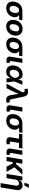

<svg xmlns="http://www.w3.org/2000/svg" viewBox="2768 -3572 1007 6584"><g transform="rotate(90 3272.0 -279.5)"><path d="M257.8 10.7Q176.3 10.7 122.1 -23.9Q67.9 -58.6 45.9 -121.1Q23.9 -183.6 37.6 -267.1Q51.3 -350.1 94 -412.1Q136.7 -474.1 202.1 -508.3Q267.6 -542.5 349.1 -542.5H674.8L656.2 -431.2H420.9L330.6 -427.2Q291.5 -427.2 262 -407Q232.4 -386.7 213.4 -351.1Q194.3 -315.4 186 -267.1Q178.2 -219.7 185.3 -183.1Q192.4 -146.5 215.3 -125.5Q238.3 -104.5 276.9 -104.5Q315.4 -104.5 345 -125.2Q374.5 -146 394.3 -182.6Q414.1 -219.2 421.4 -267.1Q429.7 -315.4 422.1 -351.3Q414.6 -387.2 391.8 -407.2Q369.1 -427.2 330.6 -427.2L336.9 -464.4Q395 -464.4 441.7 -450.7Q488.3 -437 519 -409.2Q549.8 -381.3 562.5 -339.8Q575.2 -298.3 565.9 -242.2Q554.2 -170.9 512.2 -113.5Q470.2 -56.2 405 -22.7Q339.8 10.7 257.8 10.7Z M892.1 10.7Q818.8 10.7 767.1 -17.3Q715.3 -45.4 687.7 -96.7Q660.2 -147.9 660.2 -216.3Q660.2 -282.2 681.4 -342Q702.6 -401.9 742.4 -448.7Q782.2 -495.6 839.4 -522.7Q896.5 -549.8 969.2 -549.8Q1042.5 -549.8 1094.2 -521.7Q1146 -493.7 1173.3 -442.6Q1200.7 -391.6 1200.7 -322.3Q1200.7 -256.8 1179.9 -197Q1159.2 -137.2 1119.1 -90.3Q1079.1 -43.5 1022 -16.4Q964.8 10.7 892.1 10.7ZM897.5 -104.5Q938 -104.5 967.5 -126Q997.1 -147.5 1016.4 -181.4Q1035.6 -215.3 1044.9 -253.9Q1054.2 -292.5 1054.2 -326.2Q1054.2 -359.4 1043.9 -383.5Q1033.7 -407.7 1013.7 -421.1Q993.7 -434.6 963.4 -434.6Q922.9 -434.6 893.3 -413.3Q863.8 -392.1 844.7 -358.4Q825.7 -324.7 816.4 -286.4Q807.1 -248 807.1 -213.4Q807.1 -164.6 829.8 -134.5Q852.5 -104.5 897.5 -104.5Z M1493.7 10.7Q1412.1 10.7 1357.9 -23.9Q1303.7 -58.6 1281.7 -121.1Q1259.8 -183.6 1273.4 -267.1Q1287.1 -350.1 1329.8 -412.1Q1372.6 -474.1 1438 -508.3Q1503.4 -542.5 1585 -542.5H1910.6L1892.1 -431.2H1656.7L1566.4 -427.2Q1527.3 -427.2 1497.8 -407Q1468.3 -386.7 1449.2 -351.1Q1430.2 -315.4 1421.9 -267.1Q1414.1 -219.7 1421.1 -183.1Q1428.2 -146.5 1451.2 -125.5Q1474.1 -104.5 1512.7 -104.5Q1551.3 -104.5 1580.8 -125.2Q1610.4 -146 1630.1 -182.6Q1649.9 -219.2 1657.2 -267.1Q1665.5 -315.4 1658 -351.3Q1650.4 -387.2 1627.7 -407.2Q1605 -427.2 1566.4 -427.2L1572.8 -464.4Q1630.9 -464.4 1677.5 -450.7Q1724.1 -437 1754.9 -409.2Q1785.6 -381.3 1798.3 -339.8Q1811 -298.3 1801.8 -242.2Q1790 -170.9 1748 -113.5Q1706.1 -56.2 1640.9 -22.7Q1575.7 10.7 1493.7 10.7Z M2063 2.9Q1979 2.9 1945.6 -32.7Q1912.1 -68.4 1924.3 -141.6L1990.7 -542.5H2136.7L2073.7 -160.6Q2069.3 -135.3 2076.7 -123.5Q2084 -111.8 2106.4 -111.8Q2117.2 -111.8 2123.8 -112.5Q2130.4 -113.3 2135.3 -114.7L2138.2 -7.3Q2127 -3.9 2107.2 -0.5Q2087.4 2.9 2063 2.9Z M2438.5 11.7Q2361.3 11.7 2309.3 -23.7Q2257.3 -59.1 2235.6 -122.6Q2213.9 -186 2227.5 -269.5Q2241.7 -354.5 2283.4 -417.2Q2325.2 -480 2388.4 -514.9Q2451.7 -549.8 2529.3 -549.8Q2586.4 -549.8 2621.1 -532Q2655.8 -514.2 2673.8 -485.6Q2691.9 -457 2698.5 -423.8Q2705.1 -390.6 2706.1 -360.4H2751.5L2772 -274.4L2805.2 0H2668L2651.9 -272.5Q2649.9 -303.7 2643.3 -332.3Q2636.7 -360.8 2623.5 -383.3Q2610.4 -405.8 2588.1 -419.2Q2565.9 -432.6 2532.7 -432.6Q2492.7 -432.6 2460.2 -413.1Q2427.7 -393.6 2406 -357.2Q2384.3 -320.8 2376 -270Q2367.7 -219.7 2376 -183.3Q2384.3 -147 2408.4 -127.4Q2432.6 -107.9 2471.7 -107.9Q2504.9 -107.9 2533 -122.1Q2561 -136.2 2583.7 -159.4Q2606.4 -182.6 2623.5 -211.4Q2640.6 -240.2 2651.4 -269.5L2752 -542.5H2887.7L2771 -269.5L2722.7 -187.5H2677.7Q2665.5 -157.2 2648.4 -122.6Q2631.3 -87.9 2604.5 -57.4Q2577.6 -26.9 2537.4 -7.6Q2497.1 11.7 2438.5 11.7Z M2850.1 0 3145 -544.4 3142.1 -565.9Q3140.1 -592.3 3130.1 -605.2Q3120.1 -618.2 3101.1 -620.6Q3082 -623 3051.8 -616.7L3031.2 -614.3L3019.5 -725.1Q3037.1 -730.5 3064.9 -734.4Q3092.8 -738.3 3120.6 -738.3Q3167.5 -738.3 3201.7 -723.9Q3235.8 -709.5 3257.8 -678.2Q3279.8 -647 3290.5 -596.7L3382.8 -164.6Q3388.7 -137.2 3400.1 -123.3Q3411.6 -109.4 3429 -106.2Q3446.3 -103 3469.2 -107.4L3489.7 -110.8L3501.5 -2.4Q3484.9 2.9 3458.7 7.1Q3432.6 11.2 3404.8 11.2Q3360.4 11.2 3327.6 -3.4Q3294.9 -18.1 3274.2 -49.3Q3253.4 -80.6 3244.6 -130.9L3216.8 -280.3Q3208 -333 3203.4 -385.7Q3198.7 -438.5 3194.8 -495.6H3229.5Q3207 -438.5 3187.5 -385.7Q3168 -333 3142.6 -280.3L3004.9 0Z M3732.4 2.9Q3648.4 2.9 3615 -32.7Q3581.5 -68.4 3593.8 -141.6L3660.2 -542.5H3806.2L3743.2 -160.6Q3738.8 -135.3 3746.1 -123.5Q3753.4 -111.8 3775.9 -111.8Q3786.6 -111.8 3793.2 -112.5Q3799.8 -113.3 3804.7 -114.7L3807.6 -7.3Q3796.4 -3.9 3776.6 -0.5Q3756.8 2.9 3732.4 2.9Z M4116.7 10.7Q4035.2 10.7 3981 -23.9Q3926.8 -58.6 3904.8 -121.1Q3882.8 -183.6 3896.5 -267.1Q3910.2 -350.1 3952.9 -412.1Q3995.6 -474.1 4061 -508.3Q4126.5 -542.5 4208 -542.5H4533.7L4515.1 -431.2H4279.8L4189.5 -427.2Q4150.4 -427.2 4120.8 -407Q4091.3 -386.7 4072.3 -351.1Q4053.2 -315.4 4044.9 -267.1Q4037.1 -219.7 4044.2 -183.1Q4051.3 -146.5 4074.2 -125.5Q4097.2 -104.5 4135.7 -104.5Q4174.3 -104.5 4203.9 -125.2Q4233.4 -146 4253.2 -182.6Q4272.9 -219.2 4280.3 -267.1Q4288.6 -315.4 4281 -351.3Q4273.4 -387.2 4250.7 -407.2Q4228 -427.2 4189.5 -427.2L4195.8 -464.4Q4253.9 -464.4 4300.5 -450.7Q4347.2 -437 4377.9 -409.2Q4408.7 -381.3 4421.4 -339.8Q4434.1 -298.3 4424.8 -242.2Q4413.1 -170.9 4371.1 -113.5Q4329.1 -56.2 4263.9 -22.7Q4198.7 10.7 4116.7 10.7Z M4831.5 6.8Q4749.5 6.8 4712.6 -32.2Q4675.8 -71.3 4688 -146L4734.9 -427.2H4562.5L4581.5 -542.5H5071.8L5052.7 -427.2H4880.9L4836.9 -159.7Q4833 -134.3 4842 -121.8Q4851.1 -109.4 4878.4 -109.4Q4887.2 -109.4 4902.3 -111.3Q4917.5 -113.3 4926.8 -114.7V-4.9Q4901.9 1.5 4877.9 4.2Q4854 6.8 4831.5 6.8Z M5215.3 2.9Q5131.3 2.9 5097.9 -32.7Q5064.5 -68.4 5076.7 -141.6L5143.1 -542.5H5289.1L5226.1 -160.6Q5221.7 -135.3 5229 -123.5Q5236.3 -111.8 5258.8 -111.8Q5269.5 -111.8 5276.1 -112.5Q5282.7 -113.3 5287.6 -114.7L5290.5 -7.3Q5279.3 -3.9 5259.5 -0.5Q5239.7 2.9 5215.3 2.9Z M5594.2 -542.5 5504.4 0H5358.4L5448.2 -542.5ZM5967.3 -542.5 5664.1 -212.9H5503.4L5521 -326.2H5606L5791 -542.5ZM5694.8 0 5582 -218.8 5705.6 -293.9 5871.6 0Z M6139.6 -313 6087.9 0H5941.9L6031.7 -542.5H6169.9L6149.9 -406.2L6139.2 -406.7Q6161.6 -452.6 6189.2 -484.6Q6216.8 -516.6 6252.4 -533.2Q6288.1 -549.8 6333.5 -549.8Q6390.6 -549.8 6430.4 -525.1Q6470.2 -500.5 6488 -454.3Q6505.9 -408.2 6495.1 -344.2L6404.3 204.1H6258.3L6344.7 -318.8Q6353.5 -370.1 6334.5 -398.7Q6315.4 -427.2 6270 -427.2Q6239.3 -427.2 6211.7 -413.8Q6184.1 -400.4 6164.8 -375Q6145.5 -349.6 6139.6 -313ZM6249.5 -611.3 6291 -763.2H6422.4L6336.9 -611.3Z"/></g></svg>

Font: Inter 16pt
Style: Bold Italic
Weight: 700
Italic angle: -9.3988°
Version: Version 4.001;git-66647c0bb